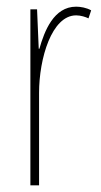

<svg xmlns="http://www.w3.org/2000/svg" viewBox="-20 -555 302 575"><path d="M208 -535C141 -535 113 -462 98 -409H96L91 -527H71V0H97V-277C97 -380 135 -509 208 -509C222 -509 237 -504 245 -500L253 -524C239 -532 221 -535 208 -535Z"/></svg>

Font: Noto Sans Devanagari UI ExtraCondensed Thin
Style: Regular
Weight: 100
Width: 2
Designer: Jelle Bosma - Monotype Design Team
Foundry: Monotype Imaging Inc.
Version: Version 2.004